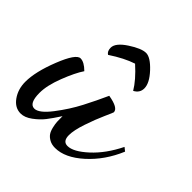

<svg xmlns="http://www.w3.org/2000/svg" viewBox="-146 -621 773 773"><g transform="rotate(45 240.5 -235.0)"><path d="M278 -273Q338 -263 338 -239Q338 -237 322 -201.5Q306 -166 290.5 -120Q275 -74 275 -46Q275 -11 302 -11Q335 -11 383.5 -55.5Q432 -100 467 -171L482 -159Q448 -78 388 -24Q328 30 272 30Q253 30 239.5 22.5Q226 15 219 5Q212 -5 208 -22Q204 -39 203.5 -51Q203 -63 203 -82Q181 -48 165 -27.5Q149 -7 124 11.5Q99 30 76 30Q43 30 21 -1Q-1 -32 -1 -74Q-1 -131 32 -214.5Q65 -298 90 -298Q111 -298 137 -272Q116 -241 93.5 -183Q71 -125 71 -83Q71 -23 101 -23Q127 -23 165 -72.5Q203 -122 229.5 -173Q256 -224 278 -273ZM158 -386Q145 -394 145 -414Q145 -441 190 -470.5Q235 -500 261 -500Q286 -500 321.5 -462Q357 -424 357 -394Q357 -368 332 -355Q309 -394 260 -438Q214 -423 158 -386Z"/></g></svg>

Font: Dancing Script
Style: Bold
Weight: 700
Designer: Pablo Impallari
Foundry: Pablo Impallari. www.impallari.com Igino Marini. www.ikern.com
Version: Version 1.002